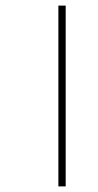

<svg xmlns="http://www.w3.org/2000/svg" viewBox="-20 -666 348 684"><path d="M188 -2H214V-646H188Z"/></svg>

Font: Noto Sans Tamil UI Thin
Style: Regular
Weight: 100
Designer: Jelle Bosma - Monotype Design Team
Foundry: Monotype Imaging Inc.
Version: Version 2.004